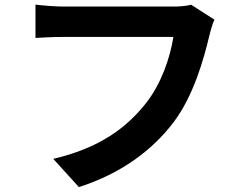

<svg xmlns="http://www.w3.org/2000/svg" viewBox="-20 -749 1040 814"><path d="M889.2 -665.6 790.5 -728.9C763.9 -722 731.9 -721.2 712.4 -721.2C656.3 -721.2 324.5 -721.2 249.6 -721.2C216.6 -721.2 160 -725.6 130.4 -729.4V-588.1C156.1 -589.8 203.7 -592.4 249.4 -592.4C324.5 -592.4 654.6 -592.4 715.1 -592.4C701.9 -506.7 664 -393.2 597.6 -310C516.9 -208.7 404.1 -121.8 205.7 -75.5L314.6 44.2C493.3 -13 626.3 -112.2 716.8 -231.9C800.4 -343.1 844 -498.4 867.1 -596.3C872.5 -617.5 879.7 -646.4 889.2 -665.6Z"/></svg>

Font: Source Han Sans JP VF
Style: Regular
Weight: 250
Designer: Ryoko NISHIZUKA 西塚涼子 (kana, bopomofo & ideographs); Paul D. Hunt (Latin, Greek & Cyrillic); Sandoll Communications 산돌커뮤니
Foundry: Adobe
Version: Version 2.004;hotconv 1.0.118;makeotfexe 2.5.65603